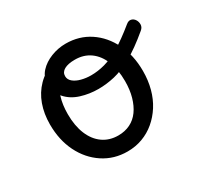

<svg xmlns="http://www.w3.org/2000/svg" viewBox="-120 -665 860 830"><g transform="rotate(-30 309.5 -250.0)"><path d="M296 19Q229 19 176 -16Q123 -51 93 -111.5Q63 -172 63 -250Q63 -303 79 -347.5Q95 -392 127 -424.5Q159 -457 208 -475.5Q257 -494 323 -494L321 -450Q282 -450 251 -436.5Q220 -423 197.5 -396.5Q175 -370 163.5 -333.5Q152 -297 152 -250Q152 -192 169.5 -149.5Q187 -107 219.5 -84Q252 -61 296 -61Q329 -61 355.5 -74Q382 -87 400 -112Q418 -137 428 -172Q438 -207 438 -250Q438 -308 421 -350.5Q404 -393 372 -416Q340 -439 296 -439Q262 -439 243 -428.5Q224 -418 224 -398Q224 -381 238.5 -369Q253 -357 276 -351Q299 -345 324 -345Q358 -345 393 -354.5Q428 -364 470.5 -389Q513 -414 568 -459Q581 -470 593 -467Q605 -464 612 -453Q619 -442 618.5 -428.5Q618 -415 606 -405Q543 -352 493.5 -324.5Q444 -297 403 -287.5Q362 -278 322 -278Q277 -278 235.5 -291Q194 -304 168 -333.5Q142 -363 142 -410Q142 -442 164.5 -466.5Q187 -491 222.5 -505Q258 -519 296 -519Q363 -519 415 -484.5Q467 -450 497 -389Q527 -328 527 -250Q527 -203 516 -162Q505 -121 484 -88Q463 -55 434.5 -31Q406 -7 371 6Q336 19 296 19Z"/></g></svg>

Font: Playwrite BR
Style: Regular
Weight: 400
Designer: Veronika Burian, José Scaglione
Foundry: TypeTogether
Version: Version 1.002